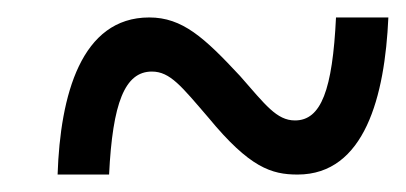

<svg xmlns="http://www.w3.org/2000/svg" viewBox="-20 -467 465 220"><path d="M46 -267H105C109 -349 123 -385 154 -385C175 -385 188 -368 219 -332C266 -275 291 -267 321 -267C398 -267 421 -357 425 -447H365C361 -364 348 -329 318 -329C297 -329 284 -347 255 -380C214 -424 189 -447 151 -447C73 -447 49 -358 46 -267Z"/></svg>

Font: Noto Serif Condensed Semi
Style: Italic
Weight: 600
Width: 3
Italic angle: -12°
Designer: Monotype Design Team
Foundry: Monotype Imaging Inc.
Version: Version 1.901